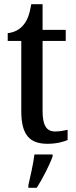

<svg xmlns="http://www.w3.org/2000/svg" viewBox="-20 -679 363 920"><path d="M208 10C251 10 286 0 304 -8V-57C285 -53 267 -49 244 -49C203 -49 184 -78 184 -147V-483H295V-536H184V-659H130C121 -607 110 -580 92 -559C74 -537 49 -524 17 -520V-483H82V-146C82 -30 124 10 208 10ZM116 208V221H156C183 179 217 113 232 71V61H145C139 109 126 164 116 208Z"/></svg>

Font: Noto Serif Condensed Medium
Style: Regular
Weight: 500
Width: 3
Designer: Monotype Design Team
Foundry: Monotype Imaging Inc.
Version: Version 2.015